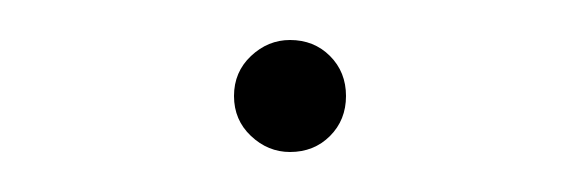

<svg xmlns="http://www.w3.org/2000/svg" viewBox="-20 -250 290 96"><path d="M125 -174Q114 -174 105.5 -182Q97 -190 97 -202Q97 -214 105.5 -222Q114 -230 125 -230Q137 -230 145 -222Q153 -214 153 -202Q153 -190 145 -182Q137 -174 125 -174Z"/></svg>

Font: Ysabeau Office Thin
Style: Regular
Weight: 250
Designer: Christian Thalmann (Catharsis Fonts)
Version: Version 2.001;gftools[0.9.30]; featfreeze: tnum,lnum,ss02